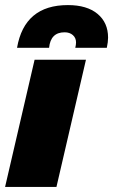

<svg xmlns="http://www.w3.org/2000/svg" viewBox="-30 -735 445 755"><path d="M37 -547Q66 -715 237 -715Q312 -715 353.5 -680.5Q395 -646 395 -587Q395 -570 390 -547H266Q269 -559 269 -568Q269 -586 256.5 -597Q244 -608 224 -608Q169 -608 163 -547ZM308 -500 192 0H-10L106 -500Z"/></svg>

Font: Elaine Sans ExtraBold
Style: Italic
Weight: 800
Italic angle: -13°
Designer: Wei Huang
Foundry: Wei Huang
Version: Version 2.001;December 24, 2019;FontCreator 12.0.0.2547 64-b